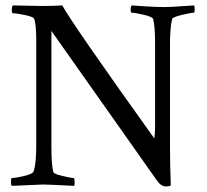

<svg xmlns="http://www.w3.org/2000/svg" viewBox="-20 -666 744 691"><path d="M538.1 -511.7Q538.1 -571.3 531.2 -597.7Q528.3 -605.5 497.6 -612.8Q466.8 -620.1 454.1 -620.1Q450.2 -620.1 450.2 -631.3Q450.2 -642.6 454.1 -646.5Q466.8 -645.5 504.9 -643.1Q543 -640.6 569.3 -640.6Q594.7 -640.6 633.3 -643.6Q671.9 -646.5 678.7 -646.5Q680.7 -640.6 680.7 -631.8Q680.7 -620.1 676.8 -620.1Q667 -620.1 634.3 -612.3Q601.6 -604.5 599.6 -597.7Q591.8 -567.4 591.8 -506.8V-135.7Q591.8 -75.2 594.7 1Q590.8 4.9 576.2 4.9Q559.6 4.9 543.9 -17.6L165 -554.7V-137.7Q165 -73.2 171.9 -46.9Q173.8 -40 204.6 -32.7Q235.4 -25.4 245.1 -25.4Q248 -25.4 248.5 -13.7Q249 -2 247.1 2.9Q149.4 -2 134.8 -2L22.5 2.9Q19.5 0 19.5 -11.7Q19.5 -25.4 22.5 -25.4Q36.1 -25.4 66.9 -32.7Q97.7 -40 100.6 -48.8Q110.4 -74.2 110.4 -140.6V-524.4Q110.4 -572.3 103.5 -597.7Q100.6 -605.5 70.3 -611.8Q40 -618.2 26.4 -618.2Q22.5 -618.2 22.5 -630.4Q22.5 -642.6 26.4 -646.5Q102.5 -644.5 126 -644.5Q176.8 -644.5 204.1 -646.5Q240.2 -580.1 535.2 -168Q538.1 -184.6 538.1 -208Z"/></svg>

Font: Crimson Text
Style: Roman
Weight: 400
Version: Version 0.13